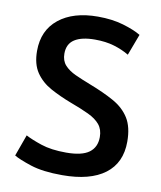

<svg xmlns="http://www.w3.org/2000/svg" viewBox="-82 -775 718 855"><g transform="rotate(10 277.5 -347.5)"><path d="M257 14Q169 14 114 -4Q59 -22 36 -36L71 -133Q97 -119 143 -103.5Q189 -88 257 -88Q328 -88 360.5 -112Q393 -136 393 -182Q393 -216 375 -238Q357 -260 322 -276.5Q287 -293 238 -311Q188 -330 145 -353.5Q102 -377 76.5 -414.5Q51 -452 51 -512Q51 -605 116 -657Q181 -709 292 -709Q357 -709 407.5 -694Q458 -679 488 -661L452 -565Q422 -583 384 -594.5Q346 -606 297 -606Q237 -606 205 -585.5Q173 -565 173 -521Q173 -489 191 -469Q209 -449 239.5 -435Q270 -421 309 -406Q374 -381 420.5 -355Q467 -329 492 -289Q517 -249 517 -183Q517 -87 450 -36.5Q383 14 257 14Z"/></g></svg>

Font: Ubuntu Sans SemiBold
Style: Regular
Weight: 600
Designer: Dalton Maag Ltd
Foundry: Dalton Maag Ltd
Version: Version 1.006; ttfautohint (v1.8.4.7-5d5b)